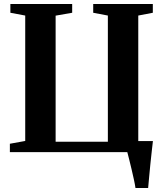

<svg xmlns="http://www.w3.org/2000/svg" viewBox="-20 -763 824 963"><path d="M659.5 180Q657 162 651.5 137Q646 112 639.8 85.5Q633.5 59 627.8 36.2Q622 13.5 618.5 0H29.5V-42L106.5 -56V-685L32 -699V-743H342V-699L259 -684.5V-52H521V-685L447.5 -699V-743H746.5V-699L673.5 -685V-55.5H747Q744.5 -34 741 -3Q737.5 28 734 62.2Q730.5 96.5 727.8 127.5Q725 158.5 723 180Z"/></svg>

Font: Merriweather 72pt
Style: Bold
Weight: 700
Version: Version 2.100